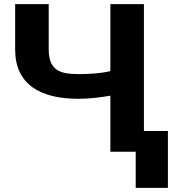

<svg xmlns="http://www.w3.org/2000/svg" viewBox="-20 -731 883 925"><path d="M357.7 -374C334.2 -374 313.5 -375.7 295.5 -379C238 -389.7 214.7 -428 214.7 -492V-711H53V-492C53 -324.7 173.5 -255 357.7 -255C412.1 -255 465.1 -262.1 511.7 -270V0H673.4V-711H511.7V-388C466.9 -377.8 412 -374 357.7 -374ZM788.9 174V-100H633.8V174Z"/></svg>

Font: Asimov
Style: Wid
Weight: 500
Designer: Google
Version: Version 2.000980; 2014